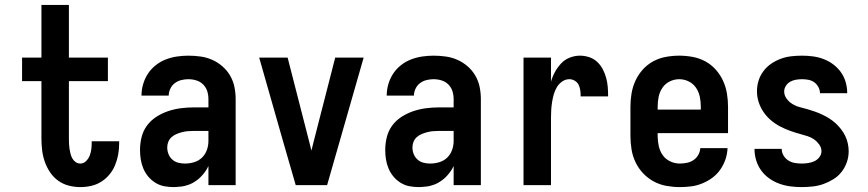

<svg xmlns="http://www.w3.org/2000/svg" viewBox="-20 -755 3540 783"><path d="M308 8Q284 8 260.5 2Q237 -4 217.5 -18Q198 -32 184.5 -52Q171 -72 163 -94.5Q155 -117 152 -141Q149 -165 149 -189V-424H70V-520H149V-735H261V-520H420V-424H261V-189Q261 -178 261.5 -168Q262 -158 263.5 -148Q265 -138 267.5 -128Q270 -118 275 -109Q280 -100 288.5 -94Q297 -88 308 -88Q321 -88 331 -98Q341 -108 346 -121Q351 -134 352.5 -147.5Q354 -161 354 -175V-179H466V-170Q466 -147 462 -125Q458 -103 449.5 -82Q441 -61 426.5 -43.5Q412 -26 393 -14Q374 -2 352 3Q330 8 308 8Z M689 8Q669 8 650 4.5Q631 1 614 -9.5Q597 -20 584.5 -35Q572 -50 564.5 -68Q557 -86 554 -105Q551 -124 551 -144Q551 -170 557.5 -196Q564 -222 579.5 -243Q595 -264 617.5 -278.5Q640 -293 665 -301.5Q690 -310 716.5 -313.5Q743 -317 769 -317H830V-351Q830 -368 825 -383.5Q820 -399 808.5 -410.5Q797 -422 781 -427Q765 -432 748 -432Q734 -432 719.5 -428.5Q705 -425 693 -416Q681 -407 674.5 -393Q668 -379 668 -365H557Q557 -388 563.5 -411Q570 -434 583 -454Q596 -474 615 -489Q634 -504 656 -512.5Q678 -521 701.5 -524.5Q725 -528 748 -528Q773 -528 798 -524.5Q823 -521 845.5 -511Q868 -501 887 -484.5Q906 -468 918.5 -446.5Q931 -425 936 -400.5Q941 -376 941 -351V0H830V-78Q825 -68 823.5 -65.5Q822 -63 819 -58.5Q816 -54 812.5 -49.5Q809 -45 805.5 -41Q802 -37 798 -33Q794 -29 790 -25.5Q786 -22 781.5 -19Q777 -16 772.5 -13Q768 -10 763 -7.5Q758 -5 753 -3Q748 -1 742.5 0.5Q737 2 732 3.5Q727 5 721.5 5.5Q716 6 710.5 6.5Q705 7 699.5 7.5Q694 8 689 8ZM734 -88Q753 -88 771.5 -93.5Q790 -99 803.5 -112Q817 -125 823.5 -143Q830 -161 830 -180V-221H769Q757 -221 745.5 -220Q734 -219 722.5 -216Q711 -213 700 -208.5Q689 -204 680 -196Q671 -188 666.5 -177Q662 -166 662 -154Q662 -140 667 -127Q672 -114 682.5 -104.5Q693 -95 706.5 -91.5Q720 -88 734 -88Z M1186 0 1136 -173 1037 -520H1153L1242 -173Q1244 -165 1246 -157Q1248 -149 1250 -141Q1252 -149 1254 -157Q1256 -165 1258 -173L1347 -520H1463L1314 0Z M1689 8Q1669 8 1650 4.5Q1631 1 1614 -9.5Q1597 -20 1584.5 -35Q1572 -50 1564.5 -68Q1557 -86 1554 -105Q1551 -124 1551 -144Q1551 -170 1557.5 -196Q1564 -222 1579.5 -243Q1595 -264 1617.5 -278.5Q1640 -293 1665 -301.5Q1690 -310 1716.5 -313.5Q1743 -317 1769 -317H1830V-351Q1830 -368 1825 -383.5Q1820 -399 1808.5 -410.5Q1797 -422 1781 -427Q1765 -432 1748 -432Q1734 -432 1719.5 -428.5Q1705 -425 1693 -416Q1681 -407 1674.5 -393Q1668 -379 1668 -365H1557Q1557 -388 1563.5 -411Q1570 -434 1583 -454Q1596 -474 1615 -489Q1634 -504 1656 -512.5Q1678 -521 1701.5 -524.5Q1725 -528 1748 -528Q1773 -528 1798 -524.5Q1823 -521 1845.5 -511Q1868 -501 1887 -484.5Q1906 -468 1918.5 -446.5Q1931 -425 1936 -400.5Q1941 -376 1941 -351V0H1830V-78Q1825 -68 1823.5 -65.5Q1822 -63 1819 -58.5Q1816 -54 1812.5 -49.5Q1809 -45 1805.5 -41Q1802 -37 1798 -33Q1794 -29 1790 -25.5Q1786 -22 1781.5 -19Q1777 -16 1772.5 -13Q1768 -10 1763 -7.5Q1758 -5 1753 -3Q1748 -1 1742.5 0.5Q1737 2 1732 3.5Q1727 5 1721.5 5.5Q1716 6 1710.5 6.5Q1705 7 1699.5 7.5Q1694 8 1689 8ZM1734 -88Q1753 -88 1771.5 -93.5Q1790 -99 1803.5 -112Q1817 -125 1823.5 -143Q1830 -161 1830 -180V-221H1769Q1757 -221 1745.5 -220Q1734 -219 1722.5 -216Q1711 -213 1700 -208.5Q1689 -204 1680 -196Q1671 -188 1666.5 -177Q1662 -166 1662 -154Q1662 -140 1667 -127Q1672 -114 1682.5 -104.5Q1693 -95 1706.5 -91.5Q1720 -88 1734 -88Z M2115 0V-520H2227V-422Q2233 -443 2243.5 -462Q2254 -481 2268.5 -496.5Q2283 -512 2303.5 -520Q2324 -528 2345 -528Q2364 -528 2382.5 -522Q2401 -516 2415 -503Q2429 -490 2438 -473Q2447 -456 2452 -437.5Q2457 -419 2458.5 -400Q2460 -381 2460 -362H2348Q2348 -374 2346.5 -386Q2345 -398 2340 -408.5Q2335 -419 2324.5 -425.5Q2314 -432 2302 -432Q2286 -432 2272.5 -422.5Q2259 -413 2251 -399.5Q2243 -386 2238.5 -370.5Q2234 -355 2231.5 -339Q2229 -323 2228 -307.5Q2227 -292 2227 -276V0Z M2752 8Q2725 8 2697.5 3Q2670 -2 2646 -15Q2622 -28 2603 -48Q2584 -68 2572 -93Q2560 -118 2555.5 -145.5Q2551 -173 2551 -200V-320Q2551 -347 2555.5 -374Q2560 -401 2571.5 -426Q2583 -451 2601.5 -471.5Q2620 -492 2644 -505Q2668 -518 2695.5 -523Q2723 -528 2750 -528Q2777 -528 2804.5 -523Q2832 -518 2856 -505Q2880 -492 2898.5 -471.5Q2917 -451 2928.5 -426Q2940 -401 2944.5 -374Q2949 -347 2949 -320V-212H2662V-200Q2662 -180 2666.5 -159.5Q2671 -139 2682.5 -122.5Q2694 -106 2713 -97Q2732 -88 2752 -88Q2767 -88 2781.5 -91Q2796 -94 2808 -102Q2820 -110 2827.5 -123Q2835 -136 2836 -151H2947Q2946 -127 2938.5 -105Q2931 -83 2917.5 -63.5Q2904 -44 2885 -30Q2866 -16 2844 -7Q2822 2 2799 5Q2776 8 2752 8ZM2662 -308H2838V-320Q2838 -340 2834 -360Q2830 -380 2818.5 -397Q2807 -414 2788.5 -423Q2770 -432 2750 -432Q2730 -432 2711.5 -423Q2693 -414 2681.5 -397Q2670 -380 2666 -360Q2662 -340 2662 -320Z M3249 8Q3226 8 3203 5Q3180 2 3158 -6Q3136 -14 3117 -27.5Q3098 -41 3084.5 -59.5Q3071 -78 3064 -100.5Q3057 -123 3057 -146V-148H3168V-147Q3168 -133 3175.5 -120.5Q3183 -108 3195 -100.5Q3207 -93 3221 -90.5Q3235 -88 3249 -88Q3262 -88 3275.5 -90Q3289 -92 3301 -97.5Q3313 -103 3321.5 -114Q3330 -125 3330 -138Q3330 -153 3321 -165.5Q3312 -178 3300 -186.5Q3288 -195 3274 -199.5Q3260 -204 3245 -208Q3223 -214 3202 -221.5Q3181 -229 3161 -239.5Q3141 -250 3123.5 -265Q3106 -280 3093.5 -298.5Q3081 -317 3074 -338.5Q3067 -360 3067 -383Q3067 -405 3073.5 -426Q3080 -447 3093.5 -465Q3107 -483 3125.5 -495.5Q3144 -508 3164.5 -515.5Q3185 -523 3207 -525.5Q3229 -528 3251 -528Q3274 -528 3296 -525Q3318 -522 3339 -514Q3360 -506 3378 -492.5Q3396 -479 3409 -461Q3422 -443 3428.5 -421Q3435 -399 3435 -377V-375H3324Q3324 -388 3317.5 -400Q3311 -412 3300.5 -419.5Q3290 -427 3277 -429.5Q3264 -432 3251 -432Q3239 -432 3226.5 -430Q3214 -428 3203 -422Q3192 -416 3185 -405Q3178 -394 3178 -382Q3178 -366 3188 -352.5Q3198 -339 3212 -330.5Q3226 -322 3242 -318Q3258 -314 3273.5 -309.5Q3289 -305 3304.5 -299.5Q3320 -294 3334.5 -287Q3349 -280 3362.5 -271.5Q3376 -263 3388 -252Q3400 -241 3410 -228Q3420 -215 3427 -200.5Q3434 -186 3437.5 -170Q3441 -154 3441 -138Q3441 -115 3433.5 -93.5Q3426 -72 3412 -54Q3398 -36 3378.5 -24Q3359 -12 3338 -4.5Q3317 3 3294 5.5Q3271 8 3249 8Z"/></svg>

Font: Iosevka Web
Style: Bold
Weight: 700
Monospace: yes
Designer: Belleve Invis
Foundry: Belleve Invis
Version: Version 28.0.3; ttfautohint (v1.8.3)